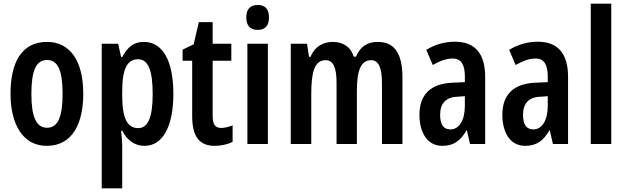

<svg xmlns="http://www.w3.org/2000/svg" viewBox="-20 -780 3393 1040"><path d="M431 -272C431 -455 356 -553 235 -553C97 -553 37 -442 37 -272C37 -113 100 10 233 10C375 10 431 -115 431 -272ZM150 -271C150 -397 175 -455 235 -455C294 -455 319 -397 319 -272C319 -147 294 -88 235 -88C176 -88 150 -148 150 -271Z M759 -553C711 -553 674 -532 642 -471H636L620 -543H531V240H642V6C642 -9 640 -34 636 -72H642C670 -17 713 10 763 10C861 10 919 -94 919 -271C919 -454 860 -553 759 -553ZM728 -459C784 -459 807 -396 807 -270C807 -146 782 -86 729 -86C669 -86 642 -140 642 -262V-286C642 -407 669 -459 728 -459Z M1178 -87C1143 -87 1132 -109 1132 -153V-451H1233V-543H1132V-660H1057L1029 -540L969 -511V-451H1021V-151C1021 -43 1058 10 1143 10C1178 10 1214 2 1240 -12V-101C1216 -92 1196 -87 1178 -87Z M1376 -753C1335 -753 1314 -730 1314 -685C1314 -641 1336 -618 1376 -618C1416 -618 1437 -641 1437 -685C1437 -729 1418 -753 1376 -753ZM1431 -543H1320V0H1431Z M2026 -553C1971 -553 1932 -529 1908 -473H1896C1882 -521 1844 -553 1782 -553C1732 -553 1685 -529 1662 -472H1654L1643 -543H1555V0H1666V-269C1666 -386 1682 -454 1744 -454C1784 -454 1803 -416 1803 -333V0H1913V-285C1913 -398 1934 -454 1991 -454C2030 -454 2049 -413 2049 -331V0H2160V-360C2160 -490 2117 -553 2026 -553Z M2444 -554C2390 -554 2336 -539 2289 -510L2324 -428C2367 -452 2399 -463 2433 -463C2478 -463 2498 -429 2498 -366V-335L2431 -332C2315 -327 2252 -270 2252 -158C2252 -70 2289 10 2376 10C2437 10 2475 -18 2507 -74H2509L2526 0H2608V-363C2608 -489 2554 -554 2444 -554ZM2457 -256 2498 -259V-207C2498 -128 2467 -79 2420 -79C2384 -79 2364 -103 2364 -158C2364 -218 2394 -254 2457 -256Z M2893 -554C2839 -554 2785 -539 2738 -510L2773 -428C2816 -452 2848 -463 2882 -463C2927 -463 2947 -429 2947 -366V-335L2880 -332C2764 -327 2701 -270 2701 -158C2701 -70 2738 10 2825 10C2886 10 2924 -18 2956 -74H2958L2975 0H3057V-363C3057 -489 3003 -554 2893 -554ZM2906 -256 2947 -259V-207C2947 -128 2916 -79 2869 -79C2833 -79 2813 -103 2813 -158C2813 -218 2843 -254 2906 -256Z M3291 0V-760H3180V0Z"/></svg>

Font: Noto Sans Gurmukhi UI ExtraCondensed SemiBold
Style: Regular
Weight: 600
Width: 2
Designer: Jelle Bosma - Monotype Design Team
Foundry: Monotype Imaging Inc.
Version: Version 2.004